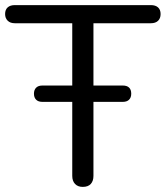

<svg xmlns="http://www.w3.org/2000/svg" viewBox="-23 -725 649 752"><path d="M301 7Q282 7 271 -4.5Q260 -16 260 -36V-634H35Q17 -634 7 -644Q-3 -654 -3 -670Q-3 -687 7 -696Q17 -705 35 -705H568Q586 -705 596 -696Q606 -687 606 -670Q606 -653 596 -643.5Q586 -634 568 -634H343V-36Q343 -16 332.5 -4.5Q322 7 301 7ZM143 -326Q127 -326 118.5 -334.5Q110 -343 110 -358Q110 -373 118.5 -381.5Q127 -390 143 -390H458Q474 -390 482.5 -382Q491 -374 491 -358Q491 -343 482.5 -334.5Q474 -326 458 -326Z"/></svg>

Font: Nunito
Style: Regular
Weight: 400
Designer: Vernon Adams
Foundry: Vernon Adams
Version: Version 3.602